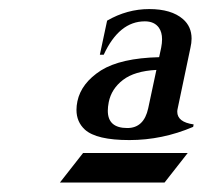

<svg xmlns="http://www.w3.org/2000/svg" viewBox="-20 -791 436 413"><path d="M373.5 -750Q392.1 -733.9 392.1 -708Q392.1 -698.7 389.6 -688L362.3 -558.1Q361.3 -554.2 361.3 -550.8Q361.3 -528.3 396.5 -523.4L395.5 -518.1Q329.1 -489.7 258.3 -489.7Q187.5 -489.7 162.6 -512.2Q144.5 -528.8 144.5 -554.7Q144.5 -563.5 146.5 -573.2Q154.8 -612.3 197.3 -639.6Q239.7 -666 322.3 -668L326.7 -688.5Q328.6 -698.2 328.6 -706.5Q328.6 -721.7 321.8 -731.4Q312 -745.1 291.5 -745.1Q236.3 -745.1 203.1 -673.3H194.8L210.4 -746.6Q253.4 -771.5 301 -771.5Q348.6 -771.5 373.5 -750ZM316.4 -640.6Q269.5 -638.2 244.6 -619.1Q219.7 -600.1 213.9 -571.3Q211.9 -561 211.9 -552.7Q211.9 -515.6 253.9 -515.6Q289.6 -515.6 298.8 -558.1ZM158.7 -461.9H383.8L334 -398.4H108.9Z"/></svg>

Font: Modern Antiqua
Style: Book Oblique
Weight: 400
Italic angle: -12°
Designer: Wojciech Kalinowski "wmk69" (wmk69@o2.pl)
Foundry: Wojciech Kalinowski "wmk69" (wmk69@o2.pl)
Version: Version 3.1.0; 2021-05-28